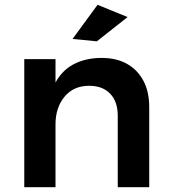

<svg xmlns="http://www.w3.org/2000/svg" viewBox="-20 -779 706 799"><path d="M470 -298Q470 -356 438.5 -389Q407 -422 351 -422Q286 -422 248.5 -376.5Q211 -331 211 -262H176Q176 -360 203.5 -420.5Q231 -481 282.5 -509.5Q334 -538 403 -538Q465 -538 509 -513Q553 -488 577 -442.5Q601 -397 601 -333V0H470ZM81 -533H211V0H81ZM386 -759 511 -708 383 -607 282 -617Z"/></svg>

Font: Alexandria Medium
Style: Regular
Weight: 500
Designer: Mohamed Gaber
Foundry: Kief Type Foundry
Version: Version 5.100